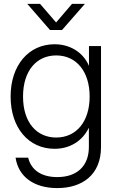

<svg xmlns="http://www.w3.org/2000/svg" viewBox="-20 -751 599 981"><path d="M272.5 210C398.9 210 496.1 143.6 496.1 0V-515.6H434.6V-415.5H434.1C403.8 -485.4 335.9 -524.9 258.8 -524.9C126.5 -524.9 34.2 -417.5 34.2 -257.8C34.2 -98.1 126 9.3 258.8 9.3C336.9 9.3 400.9 -30.3 433.6 -97.7H434.1V0C434.1 96.2 374.5 153.8 272.5 153.8C192.4 153.8 139.2 118.2 124 54.7H59.6C74.2 152.8 154.3 210 272.5 210ZM267.1 -48.3C168.9 -48.3 97.7 -123.5 97.7 -257.8C97.7 -392.1 168.9 -467.8 267.1 -467.8C370.6 -467.8 438 -385.3 438 -257.8C438 -130.4 370.6 -48.3 267.1 -48.3ZM184.6 -731.4H119.6V-731L235.4 -597.7H296.9L413.6 -731V-731.4H348.1L266.6 -636.2Z"/></svg>

Font: Raveo Display Display Light
Style: Regular
Weight: 300
Designer: Jakub Foglar, Rasmus Andersson (Inter)
Foundry: Jakubfoglar.com
Version: Version 1.100;Glyphs 3.2.3 (3260)